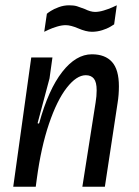

<svg xmlns="http://www.w3.org/2000/svg" viewBox="-20 -705 525 725"><path d="M429 -379Q429 -346 424 -316L376 0H291L341 -318Q345 -342 345 -364Q345 -395 334.5 -408Q324 -421 304 -421Q269 -421 232 -373.5Q195 -326 165 -237.5Q135 -149 119 -30L115 0H30L98 -488H178L167 -409L122 -240L125 -238L128 -240Q163 -367 215 -433.5Q267 -500 327 -500Q377 -500 403 -471Q429 -442 429 -379ZM327 -585Q305 -585 275 -598Q247 -610 228 -610Q213 -610 195 -604.5Q177 -599 164 -593Q151 -587 147 -585L157 -653Q160 -656 171.5 -663.5Q183 -671 202 -678Q221 -685 241 -685Q259 -685 270.5 -681.5Q282 -678 300 -671Q322 -660 339 -660Q354 -660 372 -665.5Q390 -671 403.5 -677Q417 -683 421 -685L411 -613Q408 -611 396.5 -604Q385 -597 366 -591Q347 -585 327 -585Z"/></svg>

Font: Ropa Sans
Style: Italic
Weight: 400
Version: Version 1.100